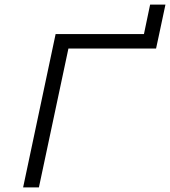

<svg xmlns="http://www.w3.org/2000/svg" viewBox="-20 -819 743 839"><path d="M81 0H150L279 -607H662L673 -658L703 -799H636L609 -670H223Z"/></svg>

Font: LT Wave Mono Light
Style: Italic
Weight: 300
Designer: Daniel Lyons
Version: Version 2.5 (Glyphs App)